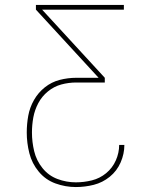

<svg xmlns="http://www.w3.org/2000/svg" viewBox="-20 -550 616 775"><path d="M286 205Q323 205 358.5 196Q394 187 423 163.5Q452 140 467 105.5Q482 71 482 35H461Q461 67 447.5 97.5Q434 128 408.5 149Q383 170 351 178Q319 186 286 186Q248 186 212 172.5Q176 159 151.5 128.5Q127 98 118 60.5Q109 23 109 -15Q109 -46 114.5 -76Q120 -106 134.5 -133.5Q149 -161 173.5 -181Q198 -201 227.5 -209Q257 -217 288 -217H403V-236L150 -511H480V-530H125V-511L378 -236H288Q254 -236 221 -227.5Q188 -219 161 -197.5Q134 -176 117 -146Q100 -116 94 -82.5Q88 -49 88 -15Q88 27 98.5 68.5Q109 110 136.5 143Q164 176 204 190.5Q244 205 286 205Z"/></svg>

Font: Iosevka Sparkle Thin
Style: Regular
Weight: 100
Designer: Belleve Invis
Foundry: Belleve Invis
Version: Version 4.5.0; ttfautohint (v1.8.3)